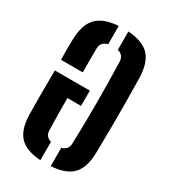

<svg xmlns="http://www.w3.org/2000/svg" viewBox="-198 -904 890 1008"><g transform="rotate(30 246.5 -400.0)"><path d="M276 8V-103Q314 -112.5 315.5 -151.5Q323 -400 315.5 -647.5Q314 -687 276 -697V-808Q366 -802 406 -758.8Q446 -715.5 448 -624Q449.5 -543.5 450 -471.5Q450.5 -399.5 450 -327.5Q449.5 -255.5 448 -174Q446.5 -83 406.5 -40.2Q366.5 2.5 276 8ZM44 -502.5Q43 -535.5 43 -563.2Q43 -591 44 -624Q46 -715.5 86.8 -758.8Q127.5 -802 217.5 -808V-697Q177 -687 176 -647.5Q175.5 -617 175.5 -575Q175.5 -533 176 -502.5ZM44 -175Q43 -240.5 43 -300.8Q43 -361 44 -438H256V-345.5H173.5Q173.5 -294 174 -247.8Q174.5 -201.5 176 -151.5Q177.5 -113 213.5 -103.5V8Q124 2.5 84.5 -40.8Q45 -84 44 -175Z"/></g></svg>

Font: Big Shoulders Stencil Text ExtraBold
Style: Regular
Weight: 800
Designer: Patric King
Foundry: XO Type Co
Version: Version 1.000